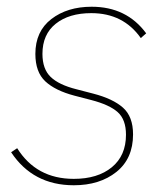

<svg xmlns="http://www.w3.org/2000/svg" viewBox="-20 -538 488 570"><path d="M199 12Q78 12 13 -86L31 -98Q88 -7 199 -7Q270 -7 312 -41.5Q354 -76 354 -138Q354 -183 329.5 -205Q305 -227 251 -241L201 -254Q144 -269 114.5 -296.5Q85 -324 85 -378Q85 -445 132.5 -481.5Q180 -518 252 -518Q356 -518 414 -439L398 -425Q346 -499 251 -499Q185 -499 145.5 -467.5Q106 -436 106 -378Q106 -333 130.5 -309.5Q155 -286 207 -273L257 -260Q315 -245 345 -218.5Q375 -192 375 -139Q375 -67 325.5 -27.5Q276 12 199 12Z"/></svg>

Font: IBM Plex Sans Thin
Style: Italic
Weight: 100
Italic angle: -11.31°
Designer: Mike Abbink, Paul van der Laan, Pieter van Rosmalen
Foundry: Bold Monday
Version: Version 3.0